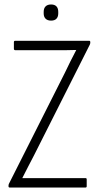

<svg xmlns="http://www.w3.org/2000/svg" viewBox="-20 -837 444 857"><path d="M23 0Q18 0 18 -6V-8Q18 -13 20 -17L270 -513Q282 -539 294.5 -563.5Q307 -588 320 -613V-614Q298 -613 275.5 -613Q253 -613 231 -613H48Q42 -613 42 -620V-649Q42 -655 48 -655H378Q383 -655 383 -649V-647Q383 -645 382.5 -642.5Q382 -640 381 -638L131 -142Q118 -118 105.5 -93Q93 -68 80 -43V-42Q104 -42 125 -42Q146 -42 168 -42H362Q367 -42 367 -36V-6Q367 0 362 0ZM208 -745Q192 -745 183.5 -753.5Q175 -762 175 -777V-784Q175 -800 183.5 -808.5Q192 -817 208 -817Q224 -817 232 -808.5Q240 -800 240 -784V-777Q240 -762 232 -753.5Q224 -745 208 -745Z"/></svg>

Font: Sofia Sans Condensed Light
Style: Regular
Weight: 300
Designer: Botio Nikoltchev, Ani Petrova
Foundry: lettersoup
Version: Version 4.101